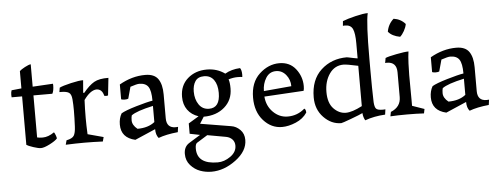

<svg xmlns="http://www.w3.org/2000/svg" viewBox="-59 -878 3404 1315"><g transform="rotate(-5 1643.5 -220.5)"><path d="M176 -567V-413L316 -421Q317 -418 317 -411Q317 -373 306 -353H176V-64Q192 -60 214 -60Q253 -60 294 -89Q299 -83 305 -66.5Q311 -50 310 -45Q296 -29 257 -9Q218 11 196 11Q179 11 144 -0.5Q109 -12 98 -20V-353H26Q25 -356 25 -370Q25 -388 30 -401L98 -408V-527Q108 -537 135 -551.5Q162 -566 176 -567Z M522 -56 630 -27 622 3Q554 0 496 0Q438 0 367 3L375 -27Q415 -35 426.5 -53.5Q438 -72 440 -115Q443 -176 443 -226Q443 -267 440 -303Q437 -339 420 -349.5Q403 -360 368 -360H355L360 -390Q381 -401 439.5 -414.5Q498 -428 524 -427L517 -343Q519 -338 524 -340Q564 -389 599 -409Q634 -429 698 -428L685 -308Q677 -306 672 -306Q667 -306 659 -308Q648 -356 608 -356Q566 -353 522 -291Q519 -231 519 -167Q519 -116 522 -56Z M985 -99V-210Q870 -185 835 -158Q831 -145 831 -124Q831 -91 866 -63Q940 -63 985 -99ZM904 -369Q888 -369 843 -354L821 -274Q813 -270 797 -270Q781 -270 772 -274V-376Q859 -426 950 -426Q1013 -426 1039 -388.5Q1065 -351 1065 -282V-118Q1065 -51 1127 -51Q1136 -51 1144 -52L1139 -16Q1058 -8 1005 12Q986 -10 986 -50L845 11Q748 -11 748 -102Q748 -146 767 -178Q795 -195 871 -217.5Q947 -240 985 -246Q985 -315 966.5 -342Q948 -369 904 -369Z M1374 -426Q1444 -426 1498 -387Q1542 -413 1602 -416Q1613 -401 1613 -369Q1613 -358 1612 -354Q1599 -356 1579 -356Q1550 -356 1517 -346Q1525 -324 1525 -283Q1525 -204 1469 -155Q1413 -106 1325 -106L1296 -60L1507 -25Q1541 -20 1568 7Q1595 34 1595 77Q1595 153 1514 213.5Q1433 274 1346 274Q1306 274 1268.5 260.5Q1231 247 1202.5 215Q1174 183 1174 137Q1174 88 1210 65L1289 16L1219 2V-69L1290 -112Q1242 -128 1215.5 -164.5Q1189 -201 1189 -254Q1189 -333 1242 -379.5Q1295 -426 1374 -426ZM1351 -382Q1309 -382 1290.5 -354Q1272 -326 1272 -283Q1272 -230 1297 -193.5Q1322 -157 1367 -157Q1442 -157 1442 -260Q1442 -316 1418.5 -349Q1395 -382 1351 -382ZM1394 214Q1439 214 1481.5 184Q1524 154 1524 110Q1524 84 1508 67Q1492 50 1466 45L1338 22L1264 68Q1252 76 1252 107Q1252 214 1394 214Z M2027 -73Q2000 -32 1949.5 -10.5Q1899 11 1854 11Q1780 11 1726.5 -49Q1673 -109 1673 -206Q1673 -311 1735 -368.5Q1797 -426 1872 -426Q1944 -426 1985 -373.5Q2026 -321 2026 -255Q2026 -235 2022 -223L1751 -207Q1756 -142 1799 -99.5Q1842 -57 1899 -57Q1966 -57 2016 -101Q2027 -95 2027 -73ZM1751 -245 1941 -262Q1941 -307 1913.5 -340.5Q1886 -374 1845 -374Q1800 -374 1775.5 -334.5Q1751 -295 1751 -245Z M2410 -412V-516Q2410 -584 2396.5 -614Q2383 -644 2343 -644Q2335 -644 2329 -643L2332 -675Q2364 -688 2420 -701.5Q2476 -715 2506 -715Q2490 -650 2490 -401V-323Q2490 -197 2493 -104Q2495 -70 2505.5 -58.5Q2516 -47 2552 -47Q2561 -47 2569 -48L2564 -12Q2488 -8 2425 15Q2412 -7 2410 -36Q2393 -27 2329.5 -3.5Q2266 20 2260 20Q2192 20 2139.5 -34.5Q2087 -89 2087 -172Q2087 -293 2159 -359.5Q2231 -426 2337 -426Q2339 -426 2353 -423Q2367 -420 2384 -416.5Q2401 -413 2410 -412ZM2298 -48Q2341 -48 2410 -84V-361Q2332 -378 2310 -378Q2249 -378 2213 -326.5Q2177 -275 2177 -201Q2177 -125 2214 -86.5Q2251 -48 2298 -48Z M2759 -618Q2755 -595 2741.5 -571Q2728 -547 2713 -534Q2658 -544 2632 -576Q2641 -628 2679 -661Q2728 -654 2759 -618ZM2753 -56 2836 -27 2830 3Q2780 0 2714 0Q2645 0 2599 3L2605 -27Q2674 -55 2674 -123V-293Q2674 -365 2606 -365Q2600 -365 2595 -364L2601 -398Q2617 -406 2676 -417.5Q2735 -429 2761 -429Q2756 -394 2754 -347Q2752 -300 2752 -267.5Q2752 -235 2752.5 -177.5Q2753 -120 2753 -100Z M3123 -99V-210Q3008 -185 2973 -158Q2969 -145 2969 -124Q2969 -91 3004 -63Q3078 -63 3123 -99ZM3042 -369Q3026 -369 2981 -354L2959 -274Q2951 -270 2935 -270Q2919 -270 2910 -274V-376Q2997 -426 3088 -426Q3151 -426 3177 -388.5Q3203 -351 3203 -282V-118Q3203 -51 3265 -51Q3274 -51 3282 -52L3277 -16Q3196 -8 3143 12Q3124 -10 3124 -50L2983 11Q2886 -11 2886 -102Q2886 -146 2905 -178Q2933 -195 3009 -217.5Q3085 -240 3123 -246Q3123 -315 3104.5 -342Q3086 -369 3042 -369Z"/></g></svg>

Font: Darwin Serif Regular ALPHA
Style: Regular
Weight: 400
Designer: Emily de Oliveira Santos
Version: Version 0.1